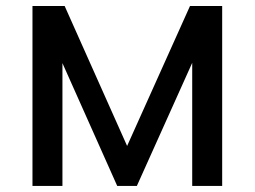

<svg xmlns="http://www.w3.org/2000/svg" viewBox="-20 -615 842 635"><path d="M608.4 -595.2 400.4 -132.3 193.8 -595.2H87.4V0H186.5V-406.2L367.7 0H432.6L615.7 -407.2V0H714.8V-595.2Z"/></svg>

Font: Now SemiBold
Style: Regular
Weight: 600
Designer: Alfredo Marco Pradil
Foundry: Alfredo Marco Pradil
Version: Version 1.200;hotconv 1.0.109;makeotfexe 2.5.65596